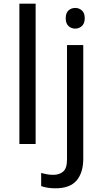

<svg xmlns="http://www.w3.org/2000/svg" viewBox="-20 -780 556 1040"><path d="M173 0H85V-760H173ZM336 -681Q336 -710 351 -723.5Q366 -737 388 -737Q408 -737 423.5 -723.5Q439 -710 439 -681Q439 -653 423.5 -639Q408 -625 388 -625Q366 -625 351 -639Q336 -653 336 -681ZM280 240Q255 240 236 236.5Q217 233 203 228V157Q218 161 234 164Q250 167 269 167Q301 167 322 149.5Q343 132 343 83V-536H431V80Q431 155 395 197.5Q359 240 280 240Z"/></svg>

Font: RS Noto Sans
Style: Regular
Weight: 400
Designer: Monotype Design Team
Foundry: Monotype Imaging Inc.
Version: Version 3.10